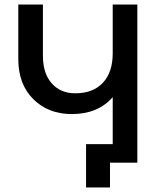

<svg xmlns="http://www.w3.org/2000/svg" viewBox="-20 -720 695 850"><path d="M61 -700H170V-473Q170 -395 209 -351Q248 -307 313 -307Q392 -307 435.5 -353.5Q479 -400 479 -484V-700H588V0H467V110H361V-82H479V-290Q414 -215 298 -215Q194 -215 127.5 -281Q61 -347 61 -458Z"/></svg>

Font: LT Superior Semi-bold
Style: Regular
Weight: 600
Designer: Daniel Lyons
Foundry: LyonsType
Version: Version 1.0